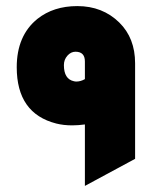

<svg xmlns="http://www.w3.org/2000/svg" viewBox="-20 -596 529 631"><path d="M259 15V-187Q237 -184 217 -184Q189 -184 165 -190Q35 -223 35 -375Q35 -479 103 -534Q156 -576 234 -576Q317 -576 372 -522Q424 -471 424 -388V-74ZM259 -394Q259 -426 228 -426Q213 -426 201.5 -413Q190 -400 190 -382Q190 -336 223 -329Q227 -328 231 -328Q245 -328 259 -336Z"/></svg>

Font: Tajawal Black
Style: Regular
Weight: 900
Designer: Boutros Fonts
Foundry: Created by Boutros International 2017
Version: Version 1.700